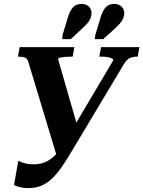

<svg xmlns="http://www.w3.org/2000/svg" viewBox="-20 -952 736 986"><path d="M353 -183Q322 -130 296 -93Q270 -56 244.5 -32.5Q219 -9 190.5 2.5Q162 14 125 14Q101 14 81.5 9Q62 4 52 -2L74 -126Q80 -123 90.5 -119Q101 -115 116.5 -111.5Q132 -108 152 -108Q175 -108 195 -113.5Q215 -119 234.5 -131.5Q254 -144 272 -164.5Q290 -185 309 -216L561 -641Q562 -648 554.5 -652Q547 -656 534.5 -658.5Q522 -661 506 -661H490L499 -710H696L687 -661H681Q664 -661 647.5 -654Q631 -647 617 -624ZM383 -285 275 -139 126 -632Q120 -652 108 -656.5Q96 -661 77 -661H72L81 -710H362L353 -661H337Q325 -661 311 -659.5Q297 -658 288 -656Q279 -654 278 -649ZM326 -854Q337 -894 353.5 -913Q370 -932 399 -932Q422 -932 436 -918.5Q450 -905 450 -885Q450 -870 444.5 -857Q439 -844 427 -830.5Q415 -817 394 -798L343 -751H300L301 -771ZM494 -854Q505 -894 521.5 -913Q538 -932 566 -932Q590 -932 604 -918.5Q618 -905 618 -885Q618 -870 612.5 -857Q607 -844 595 -830.5Q583 -817 562 -798L510 -751H467L469 -771Z"/></svg>

Font: Roboto Serif 72pt SemiCondensed SemiBold
Style: Italic
Weight: 600
Width: 4
Italic angle: -10°
Designer: Greg Gazdowicz
Foundry: Commercial Type
Version: Version 1.008